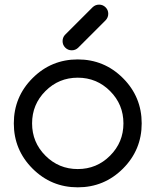

<svg xmlns="http://www.w3.org/2000/svg" viewBox="-20 -801 665 821"><path d="M585.9 -273.4Q585.9 -160.2 505.9 -80.1Q425.8 0 312.5 0Q199.2 0 119.1 -80.1Q39.1 -160.2 39.1 -273.4Q39.1 -386.7 119.1 -466.8Q199.2 -546.9 312.5 -546.9Q425.8 -546.9 505.9 -466.8Q585.9 -386.7 585.9 -273.4ZM312.5 -468.8Q231.4 -468.8 174.3 -411.6Q117.2 -354.5 117.2 -273.4Q117.2 -192.4 174.3 -135.3Q231.4 -78.1 312.5 -78.1Q393.6 -78.1 450.7 -135.3Q507.8 -192.4 507.8 -273.4Q507.8 -354.5 450.7 -411.6Q393.6 -468.8 312.5 -468.8ZM432.1 -714.8 313.5 -596.2Q302.2 -585.9 286.6 -585.9Q270.5 -585.9 259 -597.4Q247.6 -608.9 247.6 -625Q247.6 -640.1 257.3 -651.4L376 -770Q387.7 -781.2 403.8 -781.2Q419.9 -781.2 431.4 -769.8Q442.9 -758.3 442.9 -742.2Q442.9 -726.6 432.1 -714.8Z"/></svg>

Font: Comfortaa
Style: Regular
Weight: 400
Designer: Johan Aakerlund - aajohan
Foundry: Johan Aakerlund
Version: Version 2.004 2013